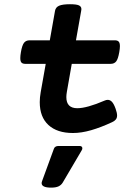

<svg xmlns="http://www.w3.org/2000/svg" viewBox="-20 -610 640 896"><path d="M292 -181.2Q289.6 -167.5 289.6 -156.7Q289.6 -105 340.8 -105Q385.3 -105 468.3 -140.6Q475.6 -144 482.9 -144Q494.1 -144 502.9 -134.3Q511.7 -124.5 519.5 -102.5Q526.4 -83 526.4 -71.3Q526.4 -60.1 520.8 -52.7Q515.1 -45.4 503.4 -40Q451.2 -15.6 405.5 -2.4Q359.9 10.7 320.3 10.7Q246.6 10.7 206.1 -26.6Q165.5 -64 165.5 -133.3Q165.5 -154.8 169.9 -179.7L193.4 -312H98.6Q85.9 -312 80.3 -317.9Q74.7 -323.7 74.7 -338.9Q74.7 -350.1 77.6 -366.7Q83 -398.4 92 -410.2Q101.1 -421.9 118.2 -421.9H212.4L236.8 -559.6Q239.7 -576.2 255.9 -583.3Q272 -590.3 306.6 -590.3Q336.4 -590.3 348.1 -585Q359.9 -579.6 359.9 -567.4Q359.9 -565.4 358.9 -559.6L334.5 -421.9H515.6Q528.3 -421.9 533.9 -415.8Q539.6 -409.7 539.6 -394.5Q539.6 -383.8 536.6 -366.7Q531.2 -335 522.2 -323.5Q513.2 -312 496.1 -312H314.9ZM364.3 82Q364.3 86.9 360.8 92.3L272.9 241.7Q265.6 253.9 252.9 259.8Q240.2 265.6 218.8 265.6Q174.3 265.6 174.3 244.6Q174.3 240.2 176.8 233.9L231.4 84.5Q233.4 78.1 239 74.7Q244.6 71.3 251.5 71.3H352.1Q357.9 71.3 361.1 74.2Q364.3 77.1 364.3 82Z"/></svg>

Font: Courier Prime Sans
Style: Bold Italic
Weight: 700
Italic angle: -10°
Designer: Alan Dague-Greene
Foundry: Quote-Unquote Apps
Version: Version 3.020